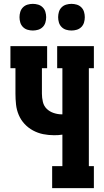

<svg xmlns="http://www.w3.org/2000/svg" viewBox="-20 -974 540 994"><path d="M250 0V-114H303V-277Q292 -275 281 -274.5Q270 -274 259 -274Q231 -274 203.5 -279.5Q176 -285 151 -298.5Q126 -312 107 -332.5Q88 -353 77 -379Q66 -405 63 -433Q60 -461 60 -489V-621H34V-735H224V-621H197V-489Q197 -468 202 -446.5Q207 -425 222 -410.5Q237 -396 258 -389Q279 -382 300 -382H303V-621H276V-735H466V-621H440V-114H466V0ZM350 -816Q336 -816 322.5 -820Q309 -824 299 -834Q289 -844 285 -857.5Q281 -871 281 -885Q281 -899 285 -912.5Q289 -926 299 -936Q309 -946 322.5 -950Q336 -954 350 -954Q364 -954 377.5 -950Q391 -946 401 -936Q411 -926 415 -912.5Q419 -899 419 -885Q419 -871 415 -857.5Q411 -844 401 -834Q391 -824 377.5 -820Q364 -816 350 -816ZM150 -816Q136 -816 122.5 -820Q109 -824 99 -834Q89 -844 85 -857.5Q81 -871 81 -885Q81 -899 85 -912.5Q89 -926 99 -936Q109 -946 122.5 -950Q136 -954 150 -954Q164 -954 177.5 -950Q191 -946 201 -936Q211 -926 215 -912.5Q219 -899 219 -885Q219 -871 215 -857.5Q211 -844 201 -834Q191 -824 177.5 -820Q164 -816 150 -816Z"/></svg>

Font: Iosevka Curly Slab Heavy
Style: Regular
Weight: 900
Monospace: yes
Designer: Belleve Invis
Foundry: Belleve Invis
Version: Version 22.1.2; ttfautohint (v1.8.4)